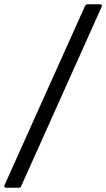

<svg xmlns="http://www.w3.org/2000/svg" viewBox="-47 -770 498 900"><path d="M41 110H-19Q-27 110 -27 102Q-27 101 -26.5 99.5Q-26 98 351 -741Q355 -750 364 -750H423Q431 -750 431 -743Q431 -742 430.5 -740.5Q430 -739 53 101Q50 110 41 110Z"/></svg>

Font: YamahaIndonesia935. App
Style: Italic
Weight: 400
Italic angle: -10°
Designer: Dalton Maag Ltd
Foundry: Dalton Maag Ltd
Version: Version 1.002; January 01, 2024; Regular/Italic